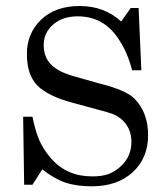

<svg xmlns="http://www.w3.org/2000/svg" viewBox="-20 -620 523 652"><path d="M436.5 -285.2Q482.9 -238.3 482.9 -160.9Q482.9 -83.5 430.9 -35.4Q378.9 12.7 291 12.7Q239.3 12.7 201.4 -0.2Q163.6 -13.2 123.5 -44.9L90.3 7.3H62L58.6 -223.6H90.3Q99.6 -175.8 113.5 -143.8Q127.4 -111.8 154.3 -81.1Q207 -21 293 -21Q326.2 -21 347.9 -28.8Q369.6 -36.6 389.6 -54.7Q426.3 -88.4 426.3 -138.2Q426.3 -188 388.7 -218.3Q375.5 -228 363 -232.9Q350.6 -237.8 305.7 -249.5L228.5 -270.5Q142.1 -293.5 106.7 -329.8Q71.3 -366.2 71.3 -436.5Q71.3 -506.8 119.6 -553.2Q168 -599.6 251 -599.6Q334 -599.6 391.6 -546.9L423.8 -592.8H450.7L460 -381.3H428.7Q412.1 -445.8 379.4 -492.2Q329.6 -564.5 243.7 -564.5Q192.4 -564.5 160.4 -536.6Q128.4 -508.8 128.4 -467Q128.4 -425.3 154.3 -399.9Q180.2 -374.5 234.9 -359.9L321.8 -335.4Q407.2 -314 436.5 -285.2Z"/></svg>

Font: RIT Rachana
Style: Regular
Weight: 400
Designer: Hussain KH
Version: 1.4.7